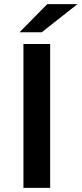

<svg xmlns="http://www.w3.org/2000/svg" viewBox="-20 -914 397 934"><path d="M94 0V-700H224V0ZM75 -757 210 -894H357L183 -757Z"/></svg>

Font: Montserrat Thin SemiBold
Style: Regular
Weight: 600
Version: Version 9.000